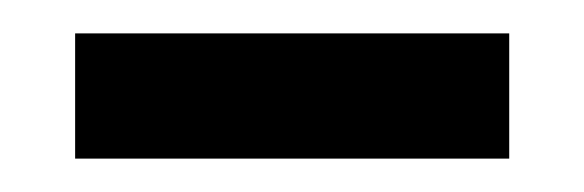

<svg xmlns="http://www.w3.org/2000/svg" viewBox="-20 -330 350 115"><path d="M25 -235V-310H285V-235Z"/></svg>

Font: Noto Serif Georgian
Style: Regular
Weight: 400
Designer: Monotype Design Team, Akaki Razmadze
Foundry: Google LLC
Version: Version 2.002